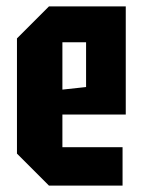

<svg xmlns="http://www.w3.org/2000/svg" viewBox="-20 -580 446 600"><path d="M33 -100V-460L133 -560H373V-222H175V-120H363V0H133ZM175 -300 249 -308V-448H175Z"/></svg>

Font: Tektur Condensed SemiBold
Style: Regular
Weight: 600
Width: 3
Designer: Adam Jagosz
Foundry: Adam Jagosz
Version: Version 1.005;gftools[0.9.30]